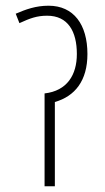

<svg xmlns="http://www.w3.org/2000/svg" viewBox="-20 -652 366 672"><path d="M150 -632C105 -632 70 -619 35 -604L48 -571C85 -588 109 -597 145 -597C218 -597 249 -542 249 -463C249 -390 215 -334 136 -325V0H172V-295C242 -315 286 -369 286 -463C286 -566 238 -632 150 -632Z"/></svg>

Font: Noto Sans ExtraCondensed ExtraLight
Style: Italic
Weight: 200
Width: 2
Italic angle: -12°
Designer: Monotype Design Team
Foundry: Monotype Imaging Inc.
Version: Version 2.013